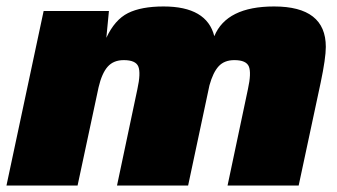

<svg xmlns="http://www.w3.org/2000/svg" viewBox="-30 -574 1044 594"><path d="M476 -554Q610 -554 633 -462Q671 -554 818 -554Q978 -554 978 -429Q978 -394 962 -318L894 0H674L737 -298Q748 -348 740 -368Q732 -388 695 -388Q664 -388 646.5 -369Q629 -350 618 -310L552 0H332L395 -298Q406 -348 398 -368Q390 -388 353 -388Q321 -388 303 -367.5Q285 -347 275 -304L210 0H-10L105 -540H307L299 -457Q325 -513 366 -533.5Q407 -554 476 -554Z"/></svg>

Font: Nacelle Black
Style: Italic
Weight: 900
Italic angle: -12°
Designer: Sora Sagano
Foundry: Sora Sagano
Version: Version 1.000;FEAKit 1.0